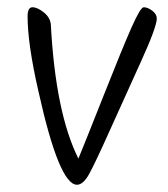

<svg xmlns="http://www.w3.org/2000/svg" viewBox="-20 -522 462 529"><path d="M376 -502Q387 -502 399.5 -492.5Q412 -483 412 -471Q412 -448 368 -351.5Q324 -255 282.5 -162.5Q241 -70 225 -41.5Q209 -13 192 -13Q143 -13 86 -270Q56 -401 56 -477Q56 -502 69.5 -502Q83 -502 100.5 -488Q118 -474 120 -455Q133 -211 196 -85Q217 -136 267 -262.5Q317 -389 342 -445.5Q367 -502 376 -502Z"/></svg>

Font: Kalam Light
Style: Regular
Weight: 300
Version: Version 2.001;PS 1.0;hotconv 1.0.79;makeotf.lib2.5.61930; tt